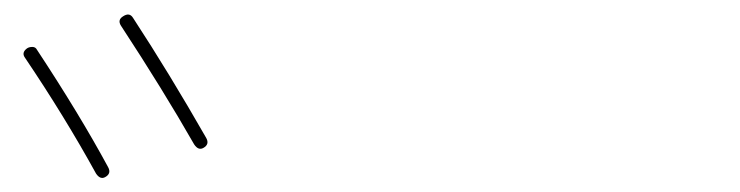

<svg xmlns="http://www.w3.org/2000/svg" viewBox="-20 -872 1040 270"><path d="M128 -623Q121 -619 115 -628Q71 -708 15 -791Q10 -798 18 -804Q21 -806 25.5 -806Q30 -806 32 -802Q92 -711 132 -637Q137 -628 128 -623ZM253 -669Q209 -746 150 -836Q145 -844 153 -849Q162 -855 167 -847Q218 -769 270 -678Q275 -669 266 -664Q259 -660 253 -669Z"/></svg>

Font: Rounded Mplus 1c Thin
Style: Regular
Weight: 250
Version: Version 1.059.20150529